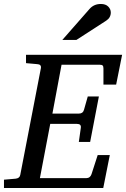

<svg xmlns="http://www.w3.org/2000/svg" viewBox="-35 -947 635 967"><path d="M580 -671 550 -521H486V-602Q486 -613 482 -617Q478 -621 467 -621H275L229 -375H363Q383 -375 388 -394L407 -461H463L419 -232H362L372 -303Q375 -323 353 -323H218L166 -50H401Q419 -50 426 -70L457 -166H518L485 0H-15V-42L43 -47Q64 -49 67 -66L171 -604Q174 -623 152 -624L96 -629V-671ZM523 -884Q523 -858 500 -843L350 -746H279L416 -902Q438 -927 473 -927Q497 -927 510 -914Q523 -901 523 -884Z"/></svg>

Font: Veleka
Style: Italic
Weight: 400
Italic angle: -12°
Designer: Stefan Peev, Context Ltd, 2016; SIL International, 1997-2014.
Foundry: Stefan Peev, Context Ltd, 2016
Version: Version 1.000